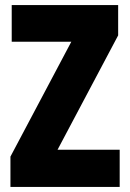

<svg xmlns="http://www.w3.org/2000/svg" viewBox="-20 -785 511 754"><path d="M450 -51H21V-170L260 -621H26V-765H444V-646L206 -197H450Z"/></svg>

Font: Noto Sans Tamil UI ExtraCondensed Black
Style: Regular
Weight: 900
Width: 2
Designer: Jelle Bosma - Monotype Design Team
Foundry: Monotype Imaging Inc.
Version: Version 2.004; ttfautohint (v1.8.4.7-5d5b)